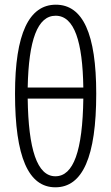

<svg xmlns="http://www.w3.org/2000/svg" viewBox="-20 -788 472 818"><path d="M390 -389C390 -644 333 -768 218 -768C104 -768 44 -645 44 -389C44 -119 101 10 216 10C332 10 390 -120 390 -389ZM217 -721C297 -721 332 -610 335 -415H98C102 -618 140 -721 217 -721ZM216 -37C138 -37 101 -152 98 -368H335C332 -145 293 -37 216 -37Z"/></svg>

Font: Noto Sans Display Condensed Light
Style: Regular
Weight: 300
Width: 3
Designer: Monotype Design Team
Foundry: Monotype Imaging Inc.
Version: Version 1.900